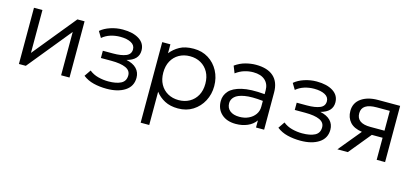

<svg xmlns="http://www.w3.org/2000/svg" viewBox="-60 -947 3444 1600"><g transform="rotate(15 1661.5 -147.5)"><path d="M82 0V-485H155V-115L456.5 -485H518.5V0H446V-374L141.5 0Z M840 10.5Q780 10.5 727.5 -2.5Q675 -15.5 635.5 -46.5L673.5 -102Q707 -75 750.2 -63.8Q793.5 -52.5 838 -52.5Q906.5 -52.5 946.8 -73.2Q987 -94 987 -143.5Q987 -186 943.5 -205.5Q900 -225 818.5 -225H729V-287.5H817Q887.5 -287.5 928.2 -304.5Q969 -321.5 969 -363.5Q969 -400 933.5 -418.8Q898 -437.5 840.5 -437.5Q796.5 -437.5 756.2 -424.8Q716 -412 686 -386L654.5 -438.5Q688 -467.5 739.5 -484.5Q791 -501.5 845.5 -501.5Q934.5 -501.5 987.2 -467.5Q1040 -433.5 1040 -372Q1040 -290.5 939 -264.5Q997.5 -252.5 1028 -220.8Q1058.5 -189 1058.5 -142Q1058.5 -68.5 998.2 -29Q938 10.5 840 10.5Z M1188.5 210V-485H1259V-408Q1290 -447.5 1337 -473.8Q1384 -500 1457.5 -500Q1530 -500 1585 -465.5Q1640 -431 1671 -372.5Q1702 -314 1702 -242.5Q1702 -172 1671 -113.5Q1640 -55 1585 -20Q1530 15 1457 15Q1390 15 1342 -10.2Q1294 -35.5 1262.5 -77V210ZM1444 -53.5Q1497 -53.5 1538 -76.8Q1579 -100 1602.2 -142.2Q1625.5 -184.5 1625.5 -242.5Q1625.5 -300.5 1602 -342.8Q1578.5 -385 1537.8 -408.2Q1497 -431.5 1444 -431.5Q1391 -431.5 1350 -408.2Q1309 -385 1285.8 -342.8Q1262.5 -300.5 1262.5 -242.5Q1262.5 -184.5 1285.8 -142.2Q1309 -100 1350 -76.8Q1391 -53.5 1444 -53.5Z M1955.5 15Q1877.5 15 1832 -26.8Q1786.5 -68.5 1786.5 -137.5Q1786.5 -187 1820 -224.8Q1853.5 -262.5 1927.8 -280.2Q2002 -298 2125 -287V-320Q2125 -375 2089.2 -407Q2053.5 -439 1987.5 -439Q1949 -439 1911.2 -427.5Q1873.5 -416 1838 -389.5L1814 -450Q1857.5 -481 1904 -493Q1950.5 -505 1993 -505Q2093 -505 2145.2 -458Q2197.5 -411 2197.5 -320.5V0H2127.5V-61.5Q2101.5 -24 2056 -4.5Q2010.5 15 1955.5 15ZM1858.5 -139Q1858.5 -97 1888 -73.5Q1917.5 -50 1970 -50Q2014 -50 2049 -66.5Q2084 -83 2104.5 -112Q2125 -141 2125 -178.5V-229Q2026 -239.5 1967.5 -229.2Q1909 -219 1883.8 -194.8Q1858.5 -170.5 1858.5 -139Z M2512.5 10.5Q2452.5 10.5 2400 -2.5Q2347.5 -15.5 2308 -46.5L2346 -102Q2379.5 -75 2422.8 -63.8Q2466 -52.5 2510.5 -52.5Q2579 -52.5 2619.2 -73.2Q2659.5 -94 2659.5 -143.5Q2659.5 -186 2616 -205.5Q2572.5 -225 2491 -225H2401.5V-287.5H2489.5Q2560 -287.5 2600.8 -304.5Q2641.5 -321.5 2641.5 -363.5Q2641.5 -400 2606 -418.8Q2570.5 -437.5 2513 -437.5Q2469 -437.5 2428.8 -424.8Q2388.5 -412 2358.5 -386L2327 -438.5Q2360.5 -467.5 2412 -484.5Q2463.5 -501.5 2518 -501.5Q2607 -501.5 2659.8 -467.5Q2712.5 -433.5 2712.5 -372Q2712.5 -290.5 2611.5 -264.5Q2670 -252.5 2700.5 -220.8Q2731 -189 2731 -142Q2731 -68.5 2670.8 -29Q2610.5 10.5 2512.5 10.5Z M2829.5 0 2989 -193.5Q2919 -203.5 2885 -241.8Q2851 -280 2851 -337Q2851 -407 2906.2 -446Q2961.5 -485 3050.5 -485H3241V0H3168.5V-190.5H3075.5L2919.5 0ZM3046.5 -251.5H3168.5V-422.5H3055.5Q2927.5 -422.5 2927.5 -338Q2927.5 -251.5 3046.5 -251.5Z"/></g></svg>

Font: Geologica ExtraLight
Style: Regular
Weight: 200
Designer: Sindre Bremnes, Frode Helland
Foundry: Monokrom Skriftforlag AS
Version: Version 1.010; ttfautohint (v1.8.4.7-5d5b);gftools[0.9.28]